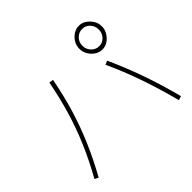

<svg xmlns="http://www.w3.org/2000/svg" viewBox="-182 -1055 1245 1245"><g transform="rotate(-45 440.0 -433.0)"><path d="M580 -724.4Q580 -754.4 594.4 -778.3Q608.9 -802.2 632.2 -817.8Q655.6 -833.3 683.3 -833.3Q711.1 -833.3 733.9 -817.8Q756.7 -802.2 771.7 -778.3Q786.7 -754.4 786.7 -724.4Q786.7 -695.6 771.7 -671.1Q756.7 -646.7 733.9 -631.1Q711.1 -615.6 683.3 -615.6Q655.6 -615.6 632.2 -631.1Q608.9 -646.7 594.4 -671.1Q580 -695.6 580 -724.4ZM757.8 -724.4Q757.8 -757.8 736.1 -780.6Q714.4 -803.3 683.3 -803.3Q652.2 -803.3 630 -780.6Q607.8 -757.8 607.8 -724.4Q607.8 -692.2 630 -668.9Q652.2 -645.6 683.3 -645.6Q714.4 -645.6 736.1 -668.9Q757.8 -692.2 757.8 -724.4ZM801.1 -33.3Q764.4 -173.3 722.2 -295Q680 -416.7 626.7 -532.2L653.3 -543.3Q705.6 -427.8 748.9 -305.6Q792.2 -183.3 828.9 -42.2ZM52.2 -58.9Q112.2 -165.6 157.2 -270.6Q202.2 -375.6 233.9 -483.3Q265.6 -591.1 287.8 -707.8L316.7 -703.3Q294.4 -584.4 261.7 -475Q228.9 -365.6 183.3 -259.4Q137.8 -153.3 77.8 -45.6Z"/></g></svg>

Font: Paperlogy 1 Thin
Style: Regular
Weight: 250
Designer: redesigned by Lee Juim, glyphs from Gmarket Sans & Montserrat
Foundry: PT&
Version: Version 1.001